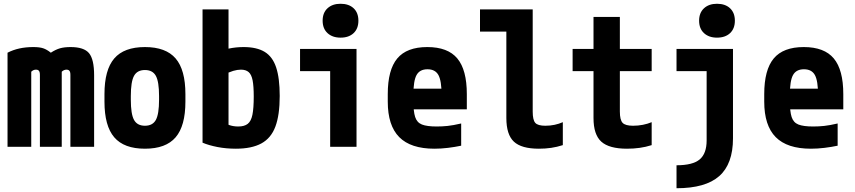

<svg xmlns="http://www.w3.org/2000/svg" viewBox="-20 -780 4540 1020"><path d="M20 0V-500Q49 -515 83 -522.5Q117 -530 157 -530Q190 -530 209.5 -523.5Q229 -517 250 -500Q276 -517 299 -523.5Q322 -530 355 -530Q426 -530 453 -497.5Q480 -465 480 -380V0H354V-382Q354 -392 352 -398Q350 -404 345.5 -407Q341 -410 333 -410Q326 -410 319.5 -407Q313 -404 308 -399V0H192V-382Q192 -392 190 -398Q188 -404 183.5 -407Q179 -410 171 -410Q157 -410 146 -399V0Z M750 10Q639 10 587 -50.5Q535 -111 535 -240V-280Q535 -409 587 -469.5Q639 -530 750 -530Q861 -530 913 -469.5Q965 -409 965 -280V-240Q965 -111 913 -50.5Q861 10 750 10ZM750 -112Q791 -112 808 -143Q825 -174 825 -250V-270Q825 -346 808 -377Q791 -408 750 -408Q709 -408 692 -377Q675 -346 675 -270V-250Q675 -174 692 -143Q709 -112 750 -112Z M1233 10Q1181 10 1135 1Q1089 -8 1056 -22V-730H1194V-72L1164 -135Q1196 -108 1246 -108Q1278 -108 1296 -122Q1314 -136 1321 -170.5Q1328 -205 1328 -267Q1328 -322 1322 -353Q1316 -384 1301 -397Q1286 -410 1260 -410Q1241 -410 1219 -403.5Q1197 -397 1163 -380L1124 -496Q1158 -514 1196 -522Q1234 -530 1274 -530Q1344 -530 1386 -504.5Q1428 -479 1447 -422Q1466 -365 1466 -270Q1466 -169 1443 -107.5Q1420 -46 1368.5 -18Q1317 10 1233 10Z M1734 0V-402H1574V-520H1874V0ZM1789.5 -580Q1746 -580 1720 -604Q1694 -628 1694 -670Q1694 -712.4 1720.1 -736.2Q1746.2 -760 1789 -760Q1833 -760 1858.5 -736.2Q1884 -712.4 1884 -670Q1884 -628 1858.5 -604Q1833 -580 1789.5 -580Z M2288 10Q2162 10 2101 -51.5Q2040 -113 2040 -240V-280Q2040 -409 2090.5 -469.5Q2141 -530 2250 -530Q2359 -530 2409.5 -469.5Q2460 -409 2460 -280V-199H2108V-309H2350L2326 -274Q2326 -351 2309 -381.5Q2292 -412 2251 -412Q2210 -412 2193 -381.5Q2176 -351 2176 -274V-246Q2176 -188 2185.5 -158.5Q2195 -129 2221.5 -118.5Q2248 -108 2300 -108Q2329 -108 2358 -111Q2387 -114 2430 -124V-6Q2397 1 2360 5.5Q2323 10 2288 10Z M2843 10Q2750 10 2710 -27.5Q2670 -65 2670 -153V-612H2530V-730H2810V-187Q2810 -143 2823.5 -127.5Q2837 -112 2877 -112Q2903 -112 2926.5 -117Q2950 -122 2970 -131V-9Q2939 1 2908 5.5Q2877 10 2843 10Z M3311 10Q3216.1 10 3174.5 -27.4Q3133 -64.8 3133 -153V-402H3022V-520H3133V-690H3273V-520H3442V-402H3273V-187.3Q3273 -143 3287.5 -127.5Q3302 -112 3343 -112Q3370 -112 3395.5 -117Q3421 -122 3442 -131V-9Q3410.4 1.1 3378.2 5.5Q3346 10 3311 10Z M3574 98Q3660 98 3697 67Q3734 36 3734 -34V-402H3574V-520H3874V-45Q3874 91 3801 155.5Q3728 220 3574 220ZM3789 -580Q3746 -580 3720 -604Q3694 -628 3694 -670Q3694 -712 3720 -736Q3746 -760 3789 -760Q3833 -760 3858.5 -736Q3884 -712 3884 -670Q3884 -628 3858.5 -604Q3833 -580 3789 -580Z M4288 10Q4162 10 4101 -51.5Q4040 -113 4040 -240V-280Q4040 -409 4090.5 -469.5Q4141 -530 4250 -530Q4359 -530 4409.5 -469.5Q4460 -409 4460 -280V-199H4108V-309H4350L4326 -274Q4326 -351 4309 -381.5Q4292 -412 4251 -412Q4210 -412 4193 -381.5Q4176 -351 4176 -274V-246Q4176 -188 4185.5 -158.5Q4195 -129 4221.5 -118.5Q4248 -108 4300 -108Q4329 -108 4358 -111Q4387 -114 4430 -124V-6Q4397 1 4360 5.5Q4323 10 4288 10Z"/></svg>

Font: M PLUS 1 Code
Style: Regular
Weight: 400
Designer: Coji Morishita
Foundry: UNDERFOREST DESIGN
Version: Version 1.005